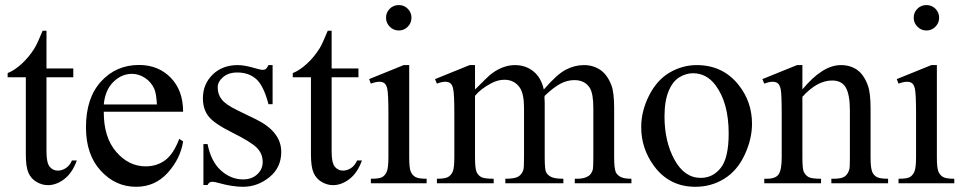

<svg xmlns="http://www.w3.org/2000/svg" viewBox="-20 -714 3762 748"><path d="M161.1 -594.2V-447.3H265.6V-413.1H161.1V-123Q161.1 -79.6 173.6 -64.5Q186 -49.3 205.6 -49.3Q221.7 -49.3 236.8 -59.3Q252 -69.3 260.3 -88.9H279.3Q262.2 -41 231 -16.8Q199.7 7.3 166.5 7.3Q144 7.3 122.6 -5.1Q101.1 -17.6 90.8 -40.8Q80.6 -64 80.6 -112.3V-413.1H9.8V-429.2Q36.6 -439.9 64.7 -465.6Q92.8 -491.2 114.7 -526.4Q126 -544.9 146 -594.2Z M384.3 -278.8Q383.8 -179.2 432.6 -122.6Q481.4 -65.9 547.4 -65.9Q591.3 -65.9 623.8 -90.1Q656.2 -114.3 678.2 -172.9L693.4 -163.1Q683.1 -96.2 633.8 -41.3Q584.5 13.7 510.3 13.7Q429.7 13.7 372.3 -49.1Q314.9 -111.8 314.9 -217.8Q314.9 -332.5 373.8 -396.7Q432.6 -460.9 521.5 -460.9Q596.7 -460.9 645 -411.4Q693.4 -361.8 693.4 -278.8ZM384.3 -307.1H591.3Q588.9 -350.1 581.1 -367.7Q568.8 -395 544.7 -410.6Q520.5 -426.3 494.1 -426.3Q453.6 -426.3 421.6 -394.8Q389.6 -363.3 384.3 -307.1Z M1042 -460.4V-308.1H1025.9Q1007.3 -379.9 978.3 -405.8Q949.2 -431.6 904.3 -431.6Q870.1 -431.6 849.1 -413.6Q828.1 -395.5 828.1 -373.5Q828.1 -346.2 843.8 -326.7Q858.9 -306.6 905.3 -284.2L976.6 -249.5Q1075.7 -201.2 1075.7 -122.1Q1075.7 -61 1029.5 -23.7Q983.4 13.7 926.3 13.7Q885.3 13.7 832.5 -1Q816.4 -5.9 806.2 -5.9Q794.9 -5.9 788.6 6.8H772.5V-152.8H788.6Q802.2 -84.5 840.8 -49.8Q879.4 -15.1 927.2 -15.1Q960.9 -15.1 982.2 -34.9Q1003.4 -54.7 1003.4 -82.5Q1003.4 -116.2 979.7 -139.2Q956.1 -162.1 885.3 -197.3Q814.5 -232.4 792.5 -260.7Q770.5 -288.6 770.5 -331.1Q770.5 -386.2 808.3 -423.3Q846.2 -460.4 906.2 -460.4Q932.6 -460.4 970.2 -449.2Q995.1 -441.9 1003.4 -441.9Q1011.2 -441.9 1015.6 -445.3Q1020 -448.7 1025.9 -460.4Z M1272 -594.2V-447.3H1376.5V-413.1H1272V-123Q1272 -79.6 1284.4 -64.5Q1296.9 -49.3 1316.4 -49.3Q1332.5 -49.3 1347.7 -59.3Q1362.8 -69.3 1371.1 -88.9H1390.1Q1373 -41 1341.8 -16.8Q1310.5 7.3 1277.3 7.3Q1254.9 7.3 1233.4 -5.1Q1211.9 -17.6 1201.7 -40.8Q1191.4 -64 1191.4 -112.3V-413.1H1120.6V-429.2Q1147.5 -439.9 1175.5 -465.6Q1203.6 -491.2 1225.6 -526.4Q1236.8 -544.9 1256.8 -594.2Z M1533.7 -694.3Q1554.2 -694.3 1568.6 -679.9Q1583 -665.5 1583 -645Q1583 -624.5 1568.6 -609.9Q1554.2 -595.2 1533.7 -595.2Q1513.2 -595.2 1498.5 -609.9Q1483.9 -624.5 1483.9 -645Q1483.9 -665.5 1498.3 -679.9Q1512.7 -694.3 1533.7 -694.3ZM1574.2 -460.4V-101.1Q1574.2 -59.1 1580.3 -45.2Q1586.4 -31.2 1598.4 -24.4Q1610.4 -17.6 1642.1 -17.6V0H1424.8V-17.6Q1457.5 -17.6 1468.8 -23.9Q1480 -30.3 1486.6 -44.9Q1493.2 -59.6 1493.2 -101.1V-273.4Q1493.2 -346.2 1488.8 -367.7Q1485.4 -383.3 1478 -389.4Q1470.7 -395.5 1458 -395.5Q1444.3 -395.5 1424.8 -388.2L1418 -405.8L1552.7 -460.4Z M1830.6 -365.2Q1879.4 -414.1 1888.2 -421.4Q1910.2 -439.9 1935.5 -450.2Q1960.9 -460.4 1985.8 -460.4Q2027.8 -460.4 2058.1 -436Q2088.4 -411.6 2098.6 -365.2Q2148.9 -423.8 2183.6 -442.1Q2218.3 -460.4 2254.9 -460.4Q2290.5 -460.4 2318.1 -442.1Q2345.7 -423.8 2361.8 -382.3Q2372.6 -354 2372.6 -293.5V-101.1Q2372.6 -59.1 2378.9 -43.5Q2383.8 -32.7 2397 -25.1Q2410.2 -17.6 2439.9 -17.6V0H2219.2V-17.6H2228.5Q2257.3 -17.6 2273.4 -28.8Q2284.7 -36.6 2289.6 -53.7Q2291.5 -62 2291.5 -101.1V-293.5Q2291.5 -348.1 2278.3 -370.6Q2259.3 -401.9 2217.3 -401.9Q2191.4 -401.9 2165.3 -388.9Q2139.2 -376 2102.1 -340.8L2101.1 -335.4L2102.1 -314.5V-101.1Q2102.1 -55.2 2107.2 -43.9Q2112.3 -32.7 2126.5 -25.1Q2140.6 -17.6 2174.8 -17.6V0H1948.7V-17.6Q1985.8 -17.6 1999.8 -26.4Q2013.7 -35.2 2019 -52.7Q2021.5 -61 2021.5 -101.1V-293.5Q2021.5 -348.1 2005.4 -372.1Q1983.9 -403.3 1945.3 -403.3Q1918.9 -403.3 1893.1 -389.2Q1852.5 -367.7 1830.6 -340.8V-101.1Q1830.6 -57.1 1836.7 -43.9Q1842.8 -30.8 1854.7 -24.2Q1866.7 -17.6 1903.3 -17.6V0H1682.1V-17.6Q1712.9 -17.6 1725.1 -24.2Q1737.3 -30.8 1743.7 -45.2Q1750 -59.6 1750 -101.1V-272Q1750 -345.7 1745.6 -367.2Q1742.2 -383.3 1734.9 -389.4Q1727.5 -395.5 1714.8 -395.5Q1701.2 -395.5 1682.1 -388.2L1674.8 -405.8L1809.6 -460.4H1830.6Z M2694.3 -460.4Q2795.9 -460.4 2857.4 -383.3Q2909.7 -317.4 2909.7 -231.9Q2909.7 -171.9 2880.9 -110.4Q2852.1 -48.8 2801.5 -17.6Q2751 13.7 2689 13.7Q2587.9 13.7 2528.3 -66.9Q2478 -134.8 2478 -219.2Q2478 -280.8 2508.5 -341.6Q2539.1 -402.3 2588.9 -431.4Q2638.7 -460.4 2694.3 -460.4ZM2679.2 -428.7Q2653.3 -428.7 2627.2 -413.3Q2601.1 -397.9 2585 -359.4Q2568.8 -320.8 2568.8 -260.3Q2568.8 -162.6 2607.7 -91.8Q2646.5 -21 2710 -21Q2757.3 -21 2788.1 -60.1Q2818.8 -99.1 2818.8 -194.3Q2818.8 -313.5 2767.6 -381.8Q2732.9 -428.7 2679.2 -428.7Z M3106 -365.7Q3184.6 -460.4 3255.9 -460.4Q3292.5 -460.4 3318.8 -442.1Q3345.2 -423.8 3360.8 -381.8Q3371.6 -352.5 3371.6 -292V-101.1Q3371.6 -58.6 3378.4 -43.5Q3383.8 -31.2 3395.8 -24.4Q3407.7 -17.6 3439.9 -17.6V0H3218.8V-17.6H3228Q3259.3 -17.6 3271.7 -27.1Q3284.2 -36.6 3289.1 -55.2Q3291 -62.5 3291 -101.1V-284.2Q3291 -345.2 3275.1 -372.8Q3259.3 -400.4 3221.7 -400.4Q3163.6 -400.4 3106 -336.9V-101.1Q3106 -55.7 3111.3 -44.9Q3118.2 -30.8 3130.1 -24.2Q3142.1 -17.6 3178.7 -17.6V0H2957.5V-17.6H2967.3Q3001.5 -17.6 3013.4 -34.9Q3025.4 -52.2 3025.4 -101.1V-267.1Q3025.4 -347.7 3021.7 -365.2Q3018.1 -382.8 3010.5 -389.2Q3002.9 -395.5 2990.2 -395.5Q2976.6 -395.5 2957.5 -388.2L2950.2 -405.8L3085 -460.4H3106Z M3589.4 -694.3Q3609.9 -694.3 3624.3 -679.9Q3638.7 -665.5 3638.7 -645Q3638.7 -624.5 3624.3 -609.9Q3609.9 -595.2 3589.4 -595.2Q3568.8 -595.2 3554.2 -609.9Q3539.6 -624.5 3539.6 -645Q3539.6 -665.5 3554 -679.9Q3568.4 -694.3 3589.4 -694.3ZM3629.9 -460.4V-101.1Q3629.9 -59.1 3636 -45.2Q3642.1 -31.2 3654.1 -24.4Q3666 -17.6 3697.8 -17.6V0H3480.5V-17.6Q3513.2 -17.6 3524.4 -23.9Q3535.6 -30.3 3542.2 -44.9Q3548.8 -59.6 3548.8 -101.1V-273.4Q3548.8 -346.2 3544.4 -367.7Q3541 -383.3 3533.7 -389.4Q3526.4 -395.5 3513.7 -395.5Q3500 -395.5 3480.5 -388.2L3473.6 -405.8L3608.4 -460.4Z"/></svg>

Font: Jameel Khushkhat-L
Style: Regular
Weight: 400
Version: Version 3.5